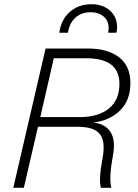

<svg xmlns="http://www.w3.org/2000/svg" viewBox="-20 -890 656 910"><path d="M261 -735Q270 -798 311.5 -834Q353 -870 413 -870Q468 -870 501.5 -839.5Q535 -809 535 -761Q535 -748 532 -735H493Q495 -749 495 -755Q495 -792 471 -812Q447 -832 410 -832Q365 -832 337 -806Q309 -780 302 -735ZM43 0 196 -660H398Q489 -660 543 -619.5Q597 -579 598 -499Q599 -417 550.5 -368Q502 -319 422 -309H423Q480 -303 504.5 -263Q529 -223 515 -152Q496 -48 507 -3V0H458Q447 -38 466 -140Q481 -221 453 -255Q425 -289 350 -289H160L93 0ZM171 -335H358Q446 -335 496.5 -376Q547 -417 546 -495Q545 -614 388 -614H235Z"/></svg>

Font: Elaine Sans Light
Style: Italic
Weight: 300
Italic angle: -13°
Designer: Wei Huang
Foundry: Wei Huang
Version: Version 2.001;December 24, 2019;FontCreator 12.0.0.2547 64-b